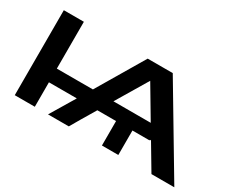

<svg xmlns="http://www.w3.org/2000/svg" viewBox="-107 -1028 1621 1360"><g transform="rotate(30 703.5 -347.5)"><path d="M89 0V-695H253V-312H548L775 -695H980L1394 0H1207L1085 -205H1076V-200H936V0H802V-200H649Q568 -65 531 0H361L481 -200H253V0ZM716 -312H1021Q997 -353 946.5 -437.5Q896 -522 869 -568Z"/></g></svg>

Font: Coval
Style: Black
Weight: 1000
Foundry: Context Ltd
Version: Version 001.000